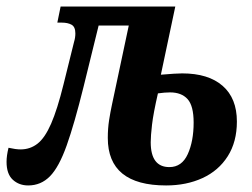

<svg xmlns="http://www.w3.org/2000/svg" viewBox="-49 -556 769 586"><path d="M37 10Q9 10 -10 -7.5Q-29 -25 -29 -62Q-29 -81 -23 -105Q-1 -100 14 -100Q43 -100 65.5 -117.5Q88 -135 107 -178.5Q126 -222 145 -299L177 -428Q181 -441 181 -454Q181 -474 169.5 -480.5Q158 -487 139 -487H126L136 -536H486L442 -328Q466 -330 481.5 -331Q497 -332 507 -332Q587 -332 630.5 -294Q674 -256 674 -185Q674 -123 646 -79Q618 -35 569 -12.5Q520 10 458 10Q280 10 280 -135Q280 -164 284 -189.5Q288 -215 293 -238L344 -478H252L206 -291Q178 -178 154.5 -112Q131 -46 103.5 -18Q76 10 37 10ZM468 -46Q506 -46 524 -85.5Q542 -125 542 -182Q542 -233 523.5 -253.5Q505 -274 470 -274Q454 -274 433 -271Q419 -210 415 -175.5Q411 -141 411 -122Q411 -46 468 -46Z"/></svg>

Font: Noto Serif ExtraCondensed
Style: Bold Italic
Weight: 700
Width: 2
Italic angle: -12°
Designer: Monotype Design Team
Foundry: Monotype Imaging Inc.
Version: Version 2.013; ttfautohint (v1.8.4.7-5d5b)